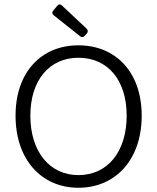

<svg xmlns="http://www.w3.org/2000/svg" viewBox="-20 -843 715 874"><path d="M224.6 -773.4 343.8 -678.7C351.6 -671.9 358.4 -672.9 365.2 -679.7L375 -690.4C381.8 -697.3 380.9 -706.1 374 -712.9L262.7 -817.4C254.9 -825.2 247.1 -824.2 240.2 -816.4L222.7 -794.9C215.8 -787.1 216.8 -780.3 224.6 -773.4ZM50.8 -316.4C50.8 -116.2 168.9 11.7 336.9 11.7C505.9 11.7 625 -116.2 625 -316.4C625 -515.6 505.9 -636.7 336.9 -636.7C168.9 -636.7 50.8 -515.6 50.8 -316.4ZM556.6 -316.4C556.6 -152.3 469.7 -45.9 336.9 -45.9C206.1 -45.9 118.2 -152.3 118.2 -316.4C118.2 -479.5 206.1 -580.1 336.9 -580.1C469.7 -580.1 556.6 -479.5 556.6 -316.4Z"/></svg>

Font: Ed Sans Neue Light
Style: Regular
Weight: 300
Designer: Stephen Hutchings
Version: Version 1.004;PS 001.004;hotconv 1.0.88;makeotf.lib2.5.64775